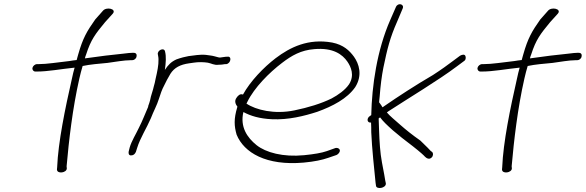

<svg xmlns="http://www.w3.org/2000/svg" viewBox="-20 -762 2850 934"><path d="M138 -432C136 -422 143 -414 152 -414H160C214 -414 274 -426 343 -433C338 -416 334 -399 330 -380C297 -235 263 -71 258 52L257 62C257 86 305 79 305 57L304 47C315 -78 333 -235 366 -380C371 -401 376 -422 382 -441C420 -449 462 -452 503 -456C539 -461 585 -469 613 -469H622C632 -469 642 -476 644 -486C647 -497 642 -505 631 -505H622C616 -505 602 -504 580 -501C535 -497 455 -487 393 -478C395 -485 396 -491 399 -497C422 -569 444 -597 491 -654L529 -696C548 -719 498 -730 481 -710L443 -667C402 -609 383 -576 361 -499C358 -490 356 -480 353 -470C342 -469 329 -467 317 -465C262 -459 209 -450 167 -450H160C150 -450 140 -441 138 -432Z M606 -25C604 -15 607 -6 617 -6C629 -6 636 -12 641 -23L647 -42C662 -91 693 -138 714 -187C726 -219 744 -251 753 -281C760 -303 768 -327 778 -345L792 -373L809 -403C828 -433 857 -448 900 -454L921 -457C945 -461 973 -460 991 -457C1008 -454 1022 -444 1043 -447C1052 -447 1067 -448 1074 -450H1081C1104 -454 1109 -491 1085 -486H1079C1069 -484 1060 -484 1050 -482C1046 -482 1043 -483 1039 -484L1024 -488C1017 -490 1011 -491 1004 -492L982 -495C953 -498 923 -492 897 -489L870 -483C860 -480 848 -477 838 -473C812 -461 798 -446 782 -422C787 -457 789 -487 783 -511C779 -534 743 -517 748 -497C749 -488 751 -485 751 -473C752 -446 745 -413 737 -379C734 -365 732 -352 728 -341C724 -322 718 -308 714 -292L710 -274C708 -266 705 -257 702 -249C701 -247 700 -245 701 -243C686 -209 673 -174 656 -141C641 -109 620 -76 611 -45Z M1131 -287C1118 -270 1127 -253 1135 -243L1134 -240C1117 -183 1119 -149 1131 -107C1167 -19 1275 45 1457 29C1511 24 1547 16 1576 6L1617 -8C1622 -10 1626 -14 1629 -18C1641 -34 1626 -45 1612 -42L1570 -27C1544 -18 1509 -12 1459 -7C1357 3 1273 -20 1228 -56C1182 -93 1147 -145 1164 -217C1199 -198 1242 -185 1302 -182C1383 -178 1461 -198 1523 -218C1598 -245 1669 -282 1708 -338C1745 -397 1726 -452 1702 -486C1680 -516 1651 -544 1596 -555C1479 -576 1391 -532 1321 -479C1262 -434 1197 -366 1162 -302C1148 -308 1137 -296 1131 -287ZM1179 -258 1183 -266C1217 -336 1290 -409 1352 -456C1399 -492 1444 -518 1509 -523C1601 -531 1646 -497 1670 -462C1687 -437 1706 -396 1678 -352C1659 -324 1625 -300 1593 -283C1542 -258 1480 -239 1412 -225C1315 -205 1225 -227 1179 -258Z M1878 -664C1814 -518 1789 -345 1786 -202L1780 -198C1762 -187 1765 -163 1785 -166C1786 -151 1786 -135 1786 -119C1789 -44 1801 68 1807 127L1809 141C1810 161 1859 154 1857 130L1854 116C1852 106 1848 76 1838 28C1829 -20 1826 -72 1824 -129L1822 -186C1824 -187 1827 -189 1829 -191C1844 -171 1862 -154 1891 -128C1918 -105 1950 -79 1989 -50C2026 -21 2043 -5 2047 0C2053 6 2067 17 2080 4C2088 -4 2088 -16 2083 -22L2075 -28C2071 -33 2055 -49 2025 -78C1985 -106 1954 -131 1928 -154C1900 -179 1877 -197 1862 -215C1864 -217 1867 -219 1870 -221C1965 -283 2115 -373 2201 -438L2236 -464C2241 -467 2244 -471 2245 -476C2247 -486 2244 -496 2234 -496C2229 -496 2223 -494 2218 -491L2183 -465C2159 -447 2128 -424 2086 -397C2002 -348 1916 -292 1851 -247C1847 -244 1844 -242 1841 -240C1839 -243 1837 -245 1836 -248L1826 -262C1825 -263 1825 -264 1824 -264C1825 -274 1826 -284 1827 -293C1831 -346 1837 -393 1845 -433C1864 -525 1877 -578 1912 -657L1939 -721C1948 -742 1916 -751 1906 -728Z M2303 -432C2301 -422 2308 -414 2317 -414H2325C2379 -414 2439 -426 2508 -433C2503 -416 2499 -399 2495 -380C2462 -235 2428 -71 2423 52L2422 62C2422 86 2470 79 2470 57L2469 47C2480 -78 2498 -235 2531 -380C2536 -401 2541 -422 2547 -441C2585 -449 2627 -452 2668 -456C2704 -461 2750 -469 2778 -469H2787C2797 -469 2807 -476 2809 -486C2812 -497 2807 -505 2796 -505H2787C2781 -505 2767 -504 2745 -501C2700 -497 2620 -487 2558 -478C2560 -485 2561 -491 2564 -497C2587 -569 2609 -597 2656 -654L2694 -696C2713 -719 2663 -730 2646 -710L2608 -667C2567 -609 2548 -576 2526 -499C2523 -490 2521 -480 2518 -470C2507 -469 2494 -467 2482 -465C2427 -459 2374 -450 2332 -450H2325C2315 -450 2305 -441 2303 -432Z"/></svg>

Font: Stray Cat
Style: ExtObl
Weight: 400
Version: Version 1.0